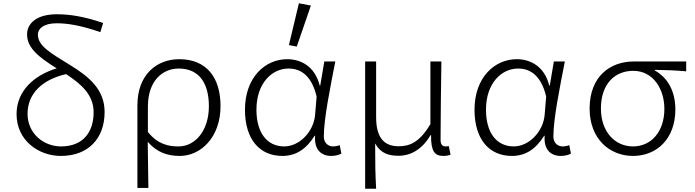

<svg xmlns="http://www.w3.org/2000/svg" viewBox="-20 -937 4240 1171"><path d="M408 -540C289 -613 211 -657 211 -726C211 -762 246 -795 325 -795C389 -795 467 -784 592 -741L609 -797C491 -837 405 -850 327 -850C200 -850 145 -792 145 -727C145 -642 222 -585 326 -520C189 -479 81 -383 81 -241C81 -80 216 14 351 14C520 14 618 -94 618 -254C618 -393 520 -471 408 -540ZM352 -44C247 -44 148 -122 148 -243C148 -363 234 -451 383 -485C473 -426 551 -360 551 -253C551 -131 487 -44 352 -44Z M818 -295V209H885C884 103 883 34 881 -72C939 -5 1006 14 1077 14C1203 14 1325 -98 1325 -290C1325 -465 1239 -576 1073 -576C936 -576 818 -482 818 -295ZM1254 -289C1254 -142 1172 -44 1069 -44C1010 -44 944 -55 882 -132V-287C882 -445 972 -519 1070 -519C1200 -519 1254 -422 1254 -289Z M1742 -662 1790 -653 1876 -903 1803 -917ZM1474 -268C1474 -83 1567 14 1702 14C1783 14 1846 -25 1899 -109H1902C1895 -26 1938 14 2000 14C2028 14 2049 7 2062 0L2052 -52C2041 -47 2025 -44 2011 -44C1981 -44 1955 -66 1955 -104C1955 -214 1995 -407 2025 -562H1958L1933 -415H1930C1900 -535 1812 -576 1732 -576C1596 -576 1474 -464 1474 -268ZM1902 -239C1894 -133 1805 -44 1714 -44C1607 -44 1544 -129 1544 -268C1544 -430 1639 -519 1740 -519C1797 -519 1877 -494 1911 -348Z M2207 -562V214H2274C2269 118 2268 66 2268 -62C2302 -1 2351 13 2411 13C2485 13 2555 -26 2606 -113H2609C2608 -14 2631 14 2684 14C2702 14 2716 11 2728 7L2717 -46C2706 -44 2702 -44 2696 -44C2680 -44 2667 -55 2667 -82C2667 -233 2670 -402 2672 -562H2605V-180C2535 -62 2472 -45 2410 -45C2314 -45 2274 -109 2274 -222V-562Z M2874 -268C2874 -83 2967 14 3102 14C3183 14 3246 -25 3299 -109H3302C3295 -26 3338 14 3400 14C3428 14 3449 7 3462 0L3452 -52C3441 -47 3425 -44 3411 -44C3381 -44 3355 -66 3355 -104C3355 -214 3395 -407 3425 -562H3358L3333 -415H3330C3300 -535 3212 -576 3132 -576C2996 -576 2874 -464 2874 -268ZM3302 -239C3294 -133 3205 -44 3114 -44C3007 -44 2944 -129 2944 -268C2944 -430 3039 -519 3140 -519C3197 -519 3277 -494 3311 -348Z M3576 -275C3576 -89 3699 14 3841 14C3984 14 4099 -89 4099 -269C4099 -382 4052 -463 3974 -507V-511C4041 -510 4098 -508 4165 -502V-562H3844C3705 -562 3576 -474 3576 -275ZM4032 -273C4032 -133 3951 -44 3841 -44C3730 -44 3645 -134 3645 -275C3645 -428 3732 -505 3842 -505C3964 -505 4032 -394 4032 -273Z"/></svg>

Font: Kawkab Mono Light
Style: Regular
Weight: 300
Monospace: yes
Designer: Abdullah Arif
Foundry: Abdullah Arif
Version: Version 1.000;PS 000.500;hotconv 1.0.88;makeotf.lib2.5.64775